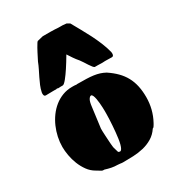

<svg xmlns="http://www.w3.org/2000/svg" viewBox="-233 -1145 1215 1316"><g transform="rotate(-30 374.5 -487.0)"><path d="M310.1 21Q287.1 21 263.7 16.4Q240.2 11.7 215.8 3.9H209Q204.6 3.9 201.4 3.2Q198.2 2.4 193.6 -0.2Q189 -2.9 181.6 -7.6Q174.3 -12.2 161.1 -20Q128.9 -38.1 106.7 -68.8Q84.5 -99.6 70.6 -135Q56.6 -170.4 50.3 -207Q43.9 -243.7 43.9 -273.9Q43.9 -312 52.2 -350.8Q60.5 -389.6 76.2 -425.5Q91.8 -461.4 114.7 -492.9Q137.7 -524.4 167 -547.9Q196.3 -571.3 231.4 -584.7Q266.6 -598.1 307.1 -598.1Q315.9 -598.1 325 -597.9Q334 -597.7 342.8 -596.2Q344.2 -597.2 346.4 -597.2Q348.6 -597.2 350.1 -597.2Q389.6 -597.2 419.9 -596.2Q450.2 -595.2 474.9 -591.8Q499.5 -588.4 520.5 -581.8Q541.5 -575.2 562 -564Q601.6 -537.6 629.9 -509Q658.2 -480.5 676.8 -446.5Q695.3 -412.6 704.1 -372.3Q712.9 -332 712.9 -283.2Q712.9 -236.3 701.7 -191.2Q690.4 -146 668 -105Q666.5 -102.1 663.8 -97.4Q661.1 -92.8 658.4 -88.6Q655.8 -84.5 653.6 -81.3Q651.4 -78.1 650.9 -78.1L644 -74.2Q619.6 -37.6 585.4 -17.3Q551.3 2.9 512.5 12.2Q473.6 21.5 432.4 23.2Q391.1 24.9 353 24.9Q341.8 24.9 331.5 22.9Q321.3 21 310.1 21ZM335.9 -231.9Q335.9 -229.5 336.4 -219.5Q336.9 -209.5 337.6 -195.3Q338.4 -181.2 339.4 -165Q340.3 -148.9 341.3 -134.5Q342.3 -120.1 343.5 -109.4Q344.7 -98.6 345.7 -95.2L356.9 -57.1Q357.9 -53.2 362.5 -51.5Q367.2 -49.8 371.1 -49.8Q378.9 -49.8 385.3 -60.5Q391.6 -71.3 396.5 -89.4Q401.4 -107.4 404.8 -130.9Q408.2 -154.3 410.6 -179.4Q413.1 -204.6 414.8 -229.5Q416.5 -254.4 417.5 -275.9Q418.5 -297.4 418.7 -313.2Q418.9 -329.1 418.9 -335.9Q418.9 -334 418.9 -344Q418.9 -354 418.2 -370.4Q417.5 -386.7 415.8 -406Q414.1 -425.3 410.9 -442.1Q407.7 -459 402.6 -470.5Q397.5 -481.9 390.1 -481.9Q380.9 -481.9 371.1 -466.6Q361.3 -451.2 356.9 -413.1L335.9 -252ZM442.9 -729Q425.8 -748.5 411.6 -769.5Q397.5 -790.5 384.8 -810.1Q356.4 -761.7 331.5 -724.1Q320.8 -708 309.8 -692.6Q298.8 -677.2 288.8 -665Q278.8 -652.8 270.5 -645.5Q262.2 -638.2 256.8 -638.2Q248.5 -638.2 237.5 -638.2Q226.6 -638.2 217.8 -637.2L212.9 -641.1L208.5 -638.2H178.7Q166 -638.2 151.1 -637.7Q136.2 -637.2 122.6 -637.2Q114.3 -637.2 111.1 -643.3Q107.9 -649.4 107.9 -657.2Q107.9 -661.1 107.9 -664.1Q107.9 -667 108.9 -669.9Q113.8 -694.3 124 -718.8Q134.3 -743.2 146.2 -767.6Q158.2 -792 170.4 -816.4Q182.6 -840.8 191.9 -865.2Q207 -894.5 220.9 -922.1Q234.9 -949.7 253.9 -980L260.7 -987.8L306.6 -999H365.7L402.8 -998Q412.6 -997.1 418.5 -996.8Q424.3 -996.6 429.7 -996.3Q435.1 -996.1 442.1 -996.1Q449.2 -996.1 461.9 -996.1L491.7 -993.2L514.6 -980Q534.7 -943.8 555.9 -906.2Q577.1 -868.7 596.7 -829.8Q616.2 -791 632.8 -751Q649.4 -710.9 659.7 -669.9Q659.7 -667 660.2 -664.1Q660.6 -661.1 660.6 -657.2Q660.6 -649.4 657.2 -643.3Q653.8 -637.2 645.5 -637.2Q635.3 -637.2 623 -637.7Q610.8 -638.2 599.6 -638.2H589.8L569.8 -637.2Q546.4 -638.2 533.2 -638.2Q520 -638.2 511.7 -638.2Q506.3 -638.2 497.8 -648.7Q489.3 -659.2 479.7 -673.8Q470.2 -688.5 460.4 -703.9Q450.7 -719.2 442.9 -729Z"/></g></svg>

Font: Sigmar One
Style: Regular
Weight: 400
Version: Version 1.000